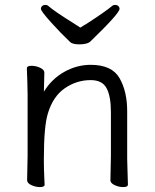

<svg xmlns="http://www.w3.org/2000/svg" viewBox="-20 -748 628 779"><path d="M430 -115V-293Q430 -357 412.5 -390Q395 -423 348 -423Q291 -423 243 -390Q195 -357 174 -287Q158 -234 158 -105V-89Q158 -63 160 -21L161 1Q161 11 142 11Q124 11 107 3Q90 -5 90 -17L92 -115V-364L91 -413L89 -471Q89 -481 108 -481Q126 -481 143 -473Q160 -465 160 -453L158 -376Q190 -428 241 -456.5Q292 -485 348 -485Q434 -485 465 -431Q496 -377 496 -297V-105L497 -67L499 1Q499 11 480 11Q462 11 445 3Q428 -5 428 -16V-17ZM329 -650Q402 -697 434 -723Q439 -728 447 -728Q455 -728 460 -723.5Q465 -719 465 -712Q465 -694 347 -580Q341 -574 329 -571Q317 -568 303 -568Q275 -568 265 -577Q226 -614 186 -658.5Q146 -703 146 -712Q146 -719 151 -723.5Q156 -728 164 -728Q172 -728 177 -723Q201 -702 278 -654L306 -636Q326 -649 329 -650Z"/></svg>

Font: Iansui
Style: Regular
Weight: 400
Designer: But Ko / Fontworks Inc.
Foundry: zi-hi.com / Fontworks Inc.
Version: Version 1.002